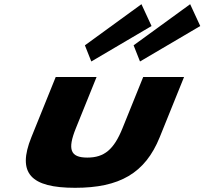

<svg xmlns="http://www.w3.org/2000/svg" viewBox="-20 -880 974 915"><path d="M384.6 -664 415.1 -587 702.2 -756 654.1 -860ZM616.7 -664 647.2 -587 934.3 -756 886.2 -860ZM245.5 -513H440.2L341.6 -269C300.8 -168 314.7 -129 396.1 -129C477.5 -129 523 -168 563.8 -269L662.4 -513H857.1L741.1 -226C671.6 -54 549.1 15 337.9 15C126.7 15 60 -54 129.5 -226Z"/></svg>

Font: Hussar
Style: BdWideOblFour
Weight: 700
Foundry: Cannot Into Space Fonts
Version: Version 2.00